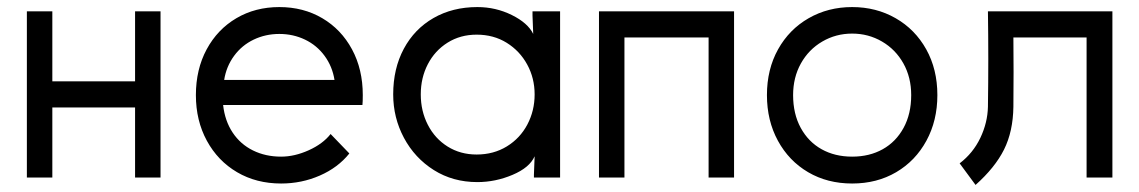

<svg xmlns="http://www.w3.org/2000/svg" viewBox="-20 -502 3220 543"><path d="M434 0H362V-198H128V0H56V-470H128V-272H362V-470H434Z M775 17Q705 17 650.5 -15Q596 -47 565 -104Q534 -161 534 -233Q534 -306 564.5 -362.5Q595 -419 648.5 -450.5Q702 -482 770 -482Q838 -482 891.5 -450.5Q945 -419 975.5 -362.5Q1006 -306 1006 -233Q1006 -214 1005 -205H611Q616 -160 638 -127Q660 -94 695.5 -76.5Q731 -59 775 -59Q813 -59 853 -77Q893 -95 915 -123L968 -68Q936 -28 884.5 -5.5Q833 17 775 17ZM770 -406Q731 -406 697.5 -390Q664 -374 642 -344Q620 -314 614 -276H926Q920 -314 898 -344Q876 -374 842.5 -390Q809 -406 770 -406Z M1492 -235Q1492 -281 1471 -319.5Q1450 -358 1413 -381Q1376 -404 1328 -404Q1282 -404 1246 -381.5Q1210 -359 1190 -320.5Q1170 -282 1170 -235Q1170 -188 1190 -149Q1210 -110 1246 -87.5Q1282 -65 1328 -65Q1376 -65 1413.5 -88Q1451 -111 1471.5 -150Q1492 -189 1492 -235ZM1488 -406 1486 -458V-470H1564V0H1490V-8L1492 -60Q1478 -28 1429.5 -7.5Q1381 13 1330 13Q1261 13 1207 -21Q1153 -55 1122.5 -112Q1092 -169 1092 -235Q1092 -308 1122 -364Q1152 -420 1206 -451Q1260 -482 1330 -482Q1382 -482 1427.5 -459.5Q1473 -437 1488 -406Z M1746 0H1674V-470H2056V0H1984V-396H1746Z M2223 -233Q2223 -180 2244.5 -140.5Q2266 -101 2303.5 -80Q2341 -59 2390 -59Q2439 -59 2476.5 -80Q2514 -101 2535.5 -140.5Q2557 -180 2557 -233Q2557 -283 2535 -322.5Q2513 -362 2474.5 -384.5Q2436 -407 2390 -407Q2344 -407 2305.5 -384.5Q2267 -362 2245 -322.5Q2223 -283 2223 -233ZM2149 -233Q2149 -306 2180.5 -362.5Q2212 -419 2267 -450.5Q2322 -482 2390 -482Q2458 -482 2513 -450.5Q2568 -419 2599.5 -362.5Q2631 -306 2631 -233Q2631 -161 2600 -104Q2569 -47 2514.5 -15Q2460 17 2390 17Q2320 17 2265.5 -15Q2211 -47 2180 -104Q2149 -161 2149 -233Z M2846 -200Q2845 -130 2819.5 -79Q2794 -28 2739 21L2694 -40Q2732 -69 2752.5 -112Q2773 -155 2774 -200Q2776 -335 2774 -470H3126V0H3053V-396H2846Q2847 -298 2846 -200Z"/></svg>

Font: Kreadon
Style: Regular
Weight: 400
Designer: kohakuno
Foundry: StudioGnu
Version: Version 1.000;Glyphs 3.1.2 (3151)